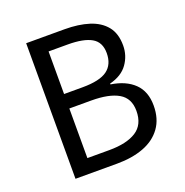

<svg xmlns="http://www.w3.org/2000/svg" viewBox="-120 -764 839 873"><g transform="rotate(-20 300.0 -328.0)"><path d="M99 0V-656H285Q352 -656 402.5 -640Q453 -624 481.5 -589Q510 -554 510 -496Q510 -447 482 -407.5Q454 -368 395 -353V-349Q467 -338 507 -299Q547 -260 547 -192Q547 -128 516 -85Q485 -42 429.5 -21Q374 0 300 0ZM182 -380H271Q355 -380 391.5 -407Q428 -434 428 -489Q428 -542 389.5 -564Q351 -586 275 -586H182ZM182 -70H288Q372 -70 418.5 -99.5Q465 -129 465 -196Q465 -257 419.5 -283.5Q374 -310 288 -310H182Z"/></g></svg>

Font: Source Code Variable
Style: Regular
Weight: 400
Monospace: yes
Designer: Paul D. Hunt, Teo Tuominen
Foundry: Adobe Systems Incorporated
Version: Version 1.010;hotconv 1.0.106;makeotfexe 2.5.65593